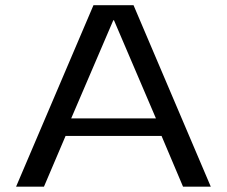

<svg xmlns="http://www.w3.org/2000/svg" viewBox="-20 -696 846 716"><path d="M40 0 328.5 -676.5H478L766 0H662.5L582.5 -189H224.5L144 0ZM245.5 -254.5H561.5L405 -620.5H402.5Z"/></svg>

Font: Anybody ExtraExpanded
Style: Regular
Weight: 400
Width: 8
Designer: Tyler Finck
Foundry: Etcetera Type Company
Version: Version 1.010; ttfautohint (v1.8.3) -l 8 -r 50 -G 200 -x 14 